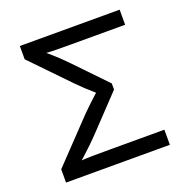

<svg xmlns="http://www.w3.org/2000/svg" viewBox="-130 -848 941 969"><g transform="rotate(-20 341.0 -364.0)"><path d="M62 0V-71.3L272.9 -292.5Q293 -313 313.2 -331.8Q333.5 -350.6 351.1 -366.7Q368.7 -382.8 380.9 -394V-355Q368.7 -366.7 351.1 -381.8Q333.5 -397 313.5 -415.5Q293.5 -434.1 272.9 -455.1L78.6 -656.2V-727.5H614.7V-646.5H322.3Q279.3 -646.5 243.9 -647Q208.5 -647.5 178.2 -649.9L171.4 -666.5Q187.5 -652.8 205.8 -637.5Q224.1 -622.1 245.4 -602.1Q266.6 -582 292.5 -555.2L450.2 -391.1V-358.4L292 -191.4Q263.7 -161.6 238.8 -137.5Q213.9 -113.3 192.6 -94.2Q171.4 -75.2 154.8 -61L161.6 -77.6Q196.3 -80.1 234.9 -80.6Q273.4 -81.1 322.3 -81.1H619.6V0Z"/></g></svg>

Font: Inter 16pt
Style: Regular
Weight: 400
Version: Version 4.001;git-66647c0bb